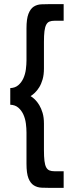

<svg xmlns="http://www.w3.org/2000/svg" viewBox="-20 -766 360 935"><path d="M290 149H227Q204 149 182.5 148Q161 147 144.5 136.5Q128 126 118.5 102Q109 78 109 31V-121Q109 -141 106 -164.5Q103 -188 94 -208Q85 -228 69.5 -241.5Q54 -255 30 -256V-337Q54 -338 69.5 -351.5Q85 -365 94 -385Q103 -405 106 -428.5Q109 -452 109 -472V-628Q109 -674 118.5 -698.5Q128 -723 144 -733.5Q160 -744 181.5 -745Q203 -746 227 -746H290V-665H246Q231 -665 221 -661Q211 -657 205 -645.5Q199 -634 196.5 -614Q194 -594 194 -562V-433Q194 -402 187.5 -379.5Q181 -357 171 -341Q161 -325 150 -314.5Q139 -304 129 -298Q139 -292 150 -281.5Q161 -271 171 -254.5Q181 -238 187.5 -216Q194 -194 194 -164V-35Q194 -3 196.5 17.5Q199 38 205 49Q211 60 221 64Q231 68 246 68H290Z"/></svg>

Font: Josefin Slab
Style: Bold
Weight: 700
Designer: Santiago Orozco
Foundry: Typemade
Version: Version 2.000